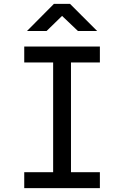

<svg xmlns="http://www.w3.org/2000/svg" viewBox="-20 -970 640 990"><path d="M105 0V-82H254V-648H105V-730H495V-648H346V-82H495V0ZM119 -810 258 -950H341L481 -810H382L300 -888L220 -810Z"/></svg>

Font: JetBrains Mono
Style: Regular
Weight: 400
Monospace: yes
Designer: Philipp Nurullin, Konstantin Bulenkov
Foundry: JetBrains
Version: Version 2.305